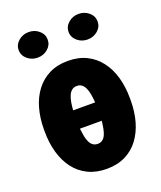

<svg xmlns="http://www.w3.org/2000/svg" viewBox="-138 -818 767 916"><g transform="rotate(-20 246.0 -360.5)"><path d="M245.1 -538.1Q299.8 -538.1 340.3 -517.8Q380.9 -497.6 408.4 -461.4Q436 -425.3 450 -376.2Q463.9 -327.1 463.9 -269V-258.8Q463.9 -201.2 450 -152.1Q436 -103 408.7 -66.7Q381.3 -30.3 340.6 -10.3Q299.8 9.8 246.1 9.8Q192.4 9.8 151.4 -10.3Q110.4 -30.3 82.8 -66.7Q55.2 -103 41.3 -152.1Q27.3 -201.2 27.3 -258.8V-269Q27.3 -327.1 41.3 -376.2Q55.2 -425.3 82.8 -461.4Q110.4 -497.6 150.9 -517.8Q191.4 -538.1 245.1 -538.1ZM245.1 -411.1Q230.5 -411.1 220.5 -403.3Q210.4 -395.5 204.1 -381.6Q197.8 -367.7 194.3 -348.6Q190.9 -329.6 189.5 -307.6H301.3Q299.3 -329.6 296.1 -348.6Q293 -367.7 286.6 -381.6Q280.3 -395.5 270.3 -403.3Q260.3 -411.1 245.1 -411.1ZM246.1 -117.2Q259.8 -117.2 269.5 -124.3Q279.3 -131.3 285.4 -144.3Q291.5 -157.2 294.9 -175Q298.3 -192.9 300.8 -214.4H189.9Q192.4 -192.9 195.8 -175Q199.2 -157.2 205.6 -144.3Q211.9 -131.3 221.7 -124.3Q231.4 -117.2 246.1 -117.2ZM43.5 -666.5Q43.5 -693.8 65.4 -712.6Q87.4 -731.4 117.2 -731.4Q147.5 -731.4 169.2 -712.6Q190.9 -693.8 190.9 -666.5Q190.9 -639.2 169.2 -620.4Q147.5 -601.6 117.2 -601.6Q87.4 -601.6 65.4 -620.4Q43.5 -639.2 43.5 -666.5ZM296.9 -666.5Q296.9 -693.8 318.8 -712.6Q340.8 -731.4 370.6 -731.4Q400.9 -731.4 422.6 -712.6Q444.3 -693.8 444.3 -666.5Q444.3 -639.2 422.6 -620.4Q400.9 -601.6 370.6 -601.6Q340.8 -601.6 318.8 -620.4Q296.9 -639.2 296.9 -666.5Z"/></g></svg>

Font: Roboto Condensed Black
Style: Regular
Weight: 900
Designer: Christian Robertson
Foundry: Google
Version: Version 3.008; 2023